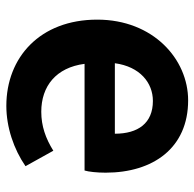

<svg xmlns="http://www.w3.org/2000/svg" viewBox="-24 -590 628 621"><g transform="rotate(90 290.5 -280.0)"><path d="M323 14C392 14 463 -10 518 -48L468 -138C428 -113 388 -99 342 -99C259 -99 199 -147 187 -239H532C536 -252 539 -279 539 -307C539 -461 459 -574 305 -574C172 -574 44 -461 44 -280C44 -95 166 14 323 14ZM185 -337C196 -418 248 -460 307 -460C379 -460 413 -412 413 -337Z"/></g></svg>

Font: Source Han Sans CN
Style: Bold
Weight: 700
Designer: Ryoko NISHIZUKA 西塚涼子 (kana, bopomofo & ideographs); Paul D. Hunt (Latin, Greek & Cyrillic); Sandoll Communications 산돌커뮤니
Foundry: Adobe
Version: Version 2.001;hotconv 1.0.107;makeotfexe 2.5.65593